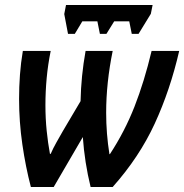

<svg xmlns="http://www.w3.org/2000/svg" viewBox="-20 -745 734 765"><path d="M251 -610 236 -689 243 -725H588L581 -690L532 -610H505L495 -660H435L404 -610H378L368 -660H308L278 -610ZM103 0Q82 -80 69 -170Q56 -260 56 -351Q56 -399 59.5 -447Q63 -495 71 -542H182Q171 -488 166 -434Q161 -380 161 -326Q161 -273 166 -224Q171 -175 179 -132H182Q192 -155 204.5 -177Q217 -199 230 -222L301 -342Q303 -442 321 -542H429Q403 -415 403 -296Q403 -212 416 -131H418Q477 -221 516 -320.5Q555 -420 584 -542H694Q658 -386 596.5 -252.5Q535 -119 429 0H341Q317 -98 310 -199L194 0Z"/></svg>

Font: Noto Sans Condensed SemiBold
Style: Italic
Weight: 600
Width: 3
Italic angle: -12°
Designer: Monotype Design Team
Foundry: Monotype Imaging Inc.
Version: Version 2.013; ttfautohint (v1.8.4.7-5d5b)